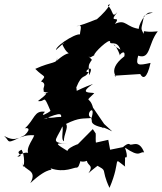

<svg xmlns="http://www.w3.org/2000/svg" viewBox="-58 -825 785 931"><path d="M331 -123C359 -143 271 -113 269 -93C224 -122 192 -136 270 -127C168 -136 228 -146 258 -250C229 -274 171 -232 162 -272C175 -212 244 -273 153 -247C237 -280 262 -290 216 -209C272 -247 228 -152 252 -140C250 -172 276 -208 262 -224C329 -257 344 -248 386 -253C347 -269 412 -332 384 -247C396 -247 363 -222 443 -206C447 -195 413 -225 486 -188L447 -224L393 -303C377 -363 349 -323 399 -373C387 -379 317 -367 393 -418C292 -381 319 -375 312 -401C341 -473 352 -440 372 -476C335 -470 407 -526 374 -460C371 -512 370 -507 385 -532C392 -533 384 -540 372 -550C381 -552 366 -537 399 -557C394 -567 474 -642 476 -623C473 -603 509 -634 526 -584C468 -616 501 -627 524 -555C516 -557 552 -592 545 -552C448 -478 530 -439 496 -458L622 -466C634 -443 654 -439 672 -520C613 -507 598 -505 612 -555C673 -535 659 -611 707 -673C626 -665 644 -686 638 -661C624 -692 626 -678 638 -736C631 -762 719 -765 666 -764C637 -759 598 -668 623 -684C551 -692 554 -735 499 -709C536 -757 460 -704 511 -766C483 -735 495 -768 465 -799C489 -822 465 -770 378 -704C458 -752 416 -712 444 -699C439 -764 427 -729 313 -697C356 -718 317 -654 335 -651C339 -682 215 -609 213 -582C276 -641 247 -608 244 -610C281 -529 299 -600 222 -535C176 -494 227 -516 218 -546C222 -515 195 -529 113 -491C157 -446 169 -463 141 -430C184 -417 118 -372 183 -394C182 -411 120 -376 177 -377C117 -358 216 -402 126 -335C166 -328 149 -377 187 -287C176 -278 130 -252 160 -283C107 -291 111 -246 62 -202C67 -206 101 -207 61 -169C-34 -123 -6 -137 -38 -166C29 -128 32 -175 108 -169C102 -146 49 -89 96 -64C84 -108 25 -69 27 -65C68 -71 5 -81 47 -99C71 -51 51 18 53 -35C54 4 128 -6 89 63C184 -26 201 10 187 -9C256 15 302 -15 313 -12C323 -14 324 -17 339 -66C298 -19 409 -52 364 -58C357 -17 402 -32 371 15C417 -27 427 -20 399 -29C473 9 426 -14 473 86C533 -54 483 -66 549 -17C544 -29 557 -83 536 -72C577 -31 545 -120 547 -110C623 -57 617 -92 641 -86C615 -153 580 -114 570 -126C555 -136 497 -75 565 -117L476 -99L467 -147L374 -126C345 -110 338 -148 374 -93C415 -146 400 -91 463 -143C391 -83 409 -152 406 -178L392 -199L281 -87Z"/></svg>

Font: Hussar Lance
Style: Italic
Weight: 700
Foundry: Cannot Into Space Fonts, PlusOne Fonts
Version: Version 2.27